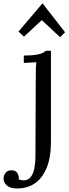

<svg xmlns="http://www.w3.org/2000/svg" viewBox="-108 -798 389 1089"><path d="M-9 271Q-50 271 -69 254Q-88 237 -88 215Q-88 197 -76.5 182.5Q-65 168 -45 168Q-20 167 -10.5 182.5Q-1 198 -1 210Q-1 216 -2 219Q12 225 24 225Q53 225 68 204Q83 183 88 151Q93 119 93 86L95 -380Q95 -396 95.5 -410.5Q96 -425 98 -445Q80 -444 62.5 -443Q45 -442 27 -441V-483Q71 -483 95.5 -487Q120 -491 132.5 -497Q145 -503 152 -510H181V3Q181 96 156 155.5Q131 215 88 243Q45 271 -9 271ZM132 -778H134L261 -615L233 -587L130 -683H128L28 -590L-3 -619Z"/></svg>

Font: Lora
Style: Regular
Weight: 400
Designer: Olga Karpushina, Alexei Vanyashin (Cyrillic)
Foundry: Cyreal
Version: Version 3.005; ttfautohint (v1.8.4.7-5d5b)